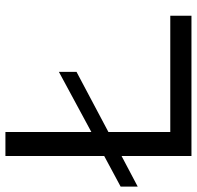

<svg xmlns="http://www.w3.org/2000/svg" viewBox="-29 -697 726 708"><g transform="rotate(-90 334.0 -343.0)"><path d="M112.8 0V-257.8L0 -198.2V-261.2L112.8 -321.8V-686H201.2V-369.1L422.9 -488.8V-423.8L201.2 -306.2V-78.1H629.9V0Z"/></g></svg>

Font: Archivo Expanded Light
Style: Regular
Weight: 300
Width: 7
Designer: Hector Gatti
Foundry: Omnibus-Type
Version: Version 2.001